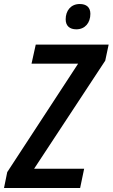

<svg xmlns="http://www.w3.org/2000/svg" viewBox="-50 -936 561 956"><path d="M330 -790C374 -790 400 -823 400 -867C400 -900 380 -916 347 -916C302 -916 277 -882 277 -840C277 -807 297 -790 330 -790ZM-30 0H349L369 -96H120L474 -634L491 -714H128L107 -619H339L-14 -79Z"/></svg>

Font: Noto Sans Display SemiCondensed Medium
Style: Italic
Weight: 500
Width: 4
Italic angle: -12°
Designer: Monotype Design Team
Foundry: Monotype Imaging Inc.
Version: Version 1.900